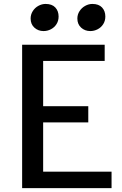

<svg xmlns="http://www.w3.org/2000/svg" viewBox="-20 -975 634 995"><path d="M216.3 -954.6Q249.5 -954.6 266.6 -936.3Q283.7 -918 283.7 -889.2Q283.7 -867.2 272.9 -850.1Q262.2 -833 244.1 -823.5Q226.1 -814 205.6 -814Q177.7 -814 158.2 -831.8Q138.7 -849.6 138.7 -878.9Q138.7 -899.9 149.7 -917.2Q160.6 -934.6 178.7 -944.6Q196.8 -954.6 216.3 -954.6ZM458.5 -954.6Q491.7 -954.6 508.8 -936.3Q525.9 -918 525.9 -889.2Q525.9 -867.2 515.1 -850.1Q504.4 -833 486.3 -823.5Q468.3 -814 447.8 -814Q419.9 -814 400.4 -831.8Q380.9 -849.6 380.9 -878.9Q380.9 -899.9 392.1 -917.2Q403.3 -934.6 421.4 -944.6Q439.5 -954.6 458.5 -954.6ZM522.5 -743.2V-659.2H203.6V-424.8H437.5V-340.8H203.6V-85.4H558.1V0H94.7V-743.2Z"/></svg>

Font: Merriweather Sans
Style: Regular
Weight: 400
Designer: Eben Sorkin
Foundry: Eben Sorkin
Version: Version 1.006; ttfautohint (v1.4.1) -l 6 -r 50 -G 0 -x 11 -H